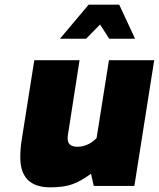

<svg xmlns="http://www.w3.org/2000/svg" viewBox="-20 -797 681 823"><path d="M67 -122Q67 -158 72 -191L127 -539H321L271 -218Q270 -213 270 -203Q270 -168 312 -168Q357 -168 394 -205L447 -539H641L556 0H382L370 -52Q326 -20 289.5 -7Q253 6 196 6Q67 6 67 -122ZM360 -777H491L559 -631H448L409 -692L349 -631H237Z"/></svg>

Font: Exo Black
Style: Italic
Weight: 900
Italic angle: -9°
Designer: Natanael Gama
Foundry: Natanael Gama
Version: Version 1.500; ttfautohint (v1.6)